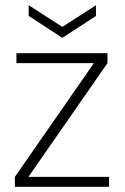

<svg xmlns="http://www.w3.org/2000/svg" viewBox="-20 -716 480 736"><path d="M37 0V-38L340 -474H43V-512H392V-474L89 -38H398V0ZM219 -571 90 -655V-696L219 -613L348 -696V-655Z"/></svg>

Font: DM Sans 12pt ExtraLight
Style: Regular
Weight: 250
Version: Version 4.004;gftools[0.9.30]